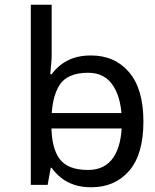

<svg xmlns="http://www.w3.org/2000/svg" viewBox="-20 -780 655 810"><path d="M536 -238V-303H160V-238ZM365 10Q465 10 525 -59.5Q585 -129 585 -267Q585 -405 524.5 -475.5Q464 -546 364 -546Q322 -546 291 -535.5Q260 -525 237 -507Q214 -489 198 -467H192Q193 -480 195.5 -505.5Q198 -531 198 -546V-760H110V0H181L194 -72H198Q214 -49 237 -30.5Q260 -12 291.5 -1Q323 10 365 10ZM351 -63Q266 -63 231.5 -109.5Q197 -156 197 -250V-266Q197 -366 230 -419.5Q263 -473 352 -473Q423 -473 458.5 -416.5Q494 -360 494 -265Q494 -169 458.5 -116Q423 -63 351 -63Z"/></svg>

Font: hexgurmukhi15
Style: Book
Weight: 400
Designer: Jelle Bosma - Monotype Design Team
Foundry: Monotype Imaging Inc.
Version: Version 2.003